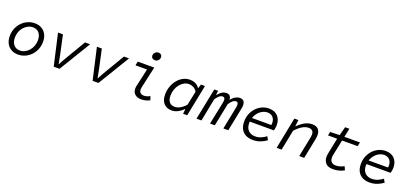

<svg xmlns="http://www.w3.org/2000/svg" viewBox="32 -1741 5937 2783"><g transform="rotate(20 3000.0 -349.5)"><path d="M249.7 12Q186 12 140.6 -14.9Q95.1 -41.7 70.8 -89.7Q46.4 -137.7 46.4 -200.6Q46.4 -264.8 68.9 -319.1Q91.3 -373.3 130.2 -413.4Q169.2 -453.6 219.8 -475.8Q270.4 -498.1 325.8 -498.1Q389.5 -498.1 434.9 -471.2Q480.4 -444.4 504.7 -396.4Q529 -348.4 529 -285.5Q529 -221.9 506.6 -167.3Q484.2 -112.8 445.2 -72.7Q406.3 -32.5 356 -10.3Q305.7 12 249.7 12ZM255.4 -52.3Q294.2 -52.3 329.4 -70Q364.6 -87.6 392.2 -118.6Q419.7 -149.6 435.7 -191.4Q451.7 -233.1 451.7 -280.2Q451.7 -351 417 -392.4Q382.3 -433.8 320.1 -433.8Q281.7 -433.8 246.3 -416.1Q210.9 -398.4 183.3 -367.5Q155.8 -336.5 139.7 -294.9Q123.7 -253.4 123.7 -205.9Q123.7 -135.1 158.6 -93.7Q193.6 -52.3 255.4 -52.3Z M797.3 0 686.8 -486.1H762.6L824 -203Q831.5 -167.9 838.1 -131.6Q844.7 -95.3 851.5 -60.4H855.5Q873.2 -94.6 893.9 -130.9Q914.6 -167.3 936.7 -204.3L1103.8 -486.1H1182.2L887.2 0Z M1397.3 0 1286.8 -486.1H1362.6L1424 -203Q1431.5 -167.9 1438.1 -131.6Q1444.7 -95.3 1451.5 -60.4H1455.5Q1473.2 -94.6 1493.9 -130.9Q1514.6 -167.3 1536.7 -204.3L1703.8 -486.1H1782.2L1487.2 0Z M2147 12Q2089 12 2052.5 -19Q2016 -50 2016 -110Q2016 -122 2018 -135.5Q2020 -149 2024 -163L2082 -424H1904L1917 -486H2171L2098 -156Q2097 -147 2095.5 -139.5Q2094 -132 2094 -124Q2094 -86 2115 -69Q2136 -52 2169 -52Q2192 -52 2214 -59Q2236 -66 2262 -78L2280 -20Q2249 -6 2218 3Q2187 12 2147 12ZM2142.7 -589Q2119 -589 2102.1 -602.9Q2085.2 -616.8 2085.2 -642.5Q2085.2 -661 2094.8 -676.8Q2104.4 -692.6 2120.1 -702Q2135.8 -711.4 2154.2 -711.4Q2180.8 -711.4 2196.5 -697.3Q2212.1 -683.2 2212.1 -657.9Q2212.1 -629.4 2191.5 -609.2Q2170.8 -589 2142.7 -589Z M2618.7 12Q2543.4 12 2497.7 -35.7Q2452 -83.3 2452 -174.4Q2452 -239.6 2472.8 -298Q2493.5 -356.5 2530 -401.5Q2566.6 -446.5 2615 -472.3Q2663.5 -498.1 2719.3 -498.1Q2771.1 -498.1 2809.5 -478.1Q2847.9 -458.1 2867.7 -424.7H2871.7L2891.2 -486.1H2953.5L2856 0H2793L2800.6 -73.6H2796.6Q2758.8 -35.3 2712.2 -11.7Q2665.7 12 2618.7 12ZM2642.4 -52.3Q2681.6 -52.3 2725.3 -76.4Q2769 -100.4 2808.6 -146.3L2853.6 -361.7Q2829 -400.7 2796.2 -417.2Q2763.4 -433.8 2729.1 -433.8Q2687.6 -433.8 2651.5 -413.6Q2615.3 -393.3 2588.3 -358.5Q2561.3 -323.8 2546 -279.1Q2530.8 -234.4 2530.8 -185.6Q2530.8 -117.6 2561.2 -84.9Q2591.5 -52.3 2642.4 -52.3Z M3000 0 3097 -486H3156L3149 -420H3152Q3181 -457 3213.5 -477.5Q3246 -498 3283 -498Q3317 -498 3336 -478.5Q3355 -459 3356 -415L3344 -404Q3382 -455 3419 -476.5Q3456 -498 3492 -498Q3527 -498 3547.5 -477.5Q3568 -457 3568 -413Q3568 -400 3567 -388Q3566 -376 3562 -358L3490 0H3414L3484 -348Q3486 -360 3487 -369Q3488 -378 3488 -386Q3488 -411 3479.5 -421.5Q3471 -432 3454 -432Q3428 -432 3404 -412Q3380 -392 3353 -352L3282 0H3208L3280 -348Q3282 -360 3283 -369Q3284 -378 3284 -386Q3284 -411 3274.5 -421.5Q3265 -432 3249 -432Q3221 -432 3197.5 -412Q3174 -392 3145 -352L3076 0Z M3870 12Q3807 12 3760.5 -12Q3714 -36 3688.5 -83Q3663 -130 3663 -198Q3663 -264 3685.5 -318.5Q3708 -373 3746.5 -413.5Q3785 -454 3835 -476Q3885 -498 3940 -498Q4029 -498 4077 -445Q4125 -392 4125 -311Q4125 -286 4120.5 -260Q4116 -234 4112 -224H3722L3732 -284H4079L4047 -269Q4050 -280 4051.5 -291.5Q4053 -303 4053 -314Q4053 -371 4021.5 -404Q3990 -437 3936 -437Q3901 -437 3866 -420Q3831 -403 3802.5 -372Q3774 -341 3756.5 -298Q3739 -255 3739 -202Q3739 -153 3757 -119Q3775 -85 3808 -67Q3841 -49 3885 -49Q3933 -49 3975 -67Q4017 -85 4051 -112L4080 -60Q4043 -31 3988.5 -9.5Q3934 12 3870 12Z M4235.8 0 4332.5 -486.1H4395.2L4382.7 -387.1H4386.7Q4416 -415.8 4450.2 -441.2Q4484.3 -466.7 4522.9 -482.4Q4561.5 -498.1 4604.8 -498.1Q4669.4 -498.1 4699.6 -465.3Q4729.8 -432.5 4729.8 -376.9Q4729.8 -355.9 4727.5 -336.6Q4725.1 -317.3 4720.5 -297.4L4661 0H4584.5L4642.5 -288.7Q4646.7 -308.4 4649 -324.5Q4651.4 -340.5 4651.4 -357.1Q4651.4 -393.3 4631.7 -412.5Q4612 -431.6 4574.3 -431.6Q4525.3 -431.6 4475.3 -400.7Q4425.3 -369.9 4375.4 -314.4L4312.4 0Z M5107 12Q5031 12 4995 -26.5Q4959 -65 4959 -127Q4959 -143 4961.5 -158Q4964 -173 4967 -190L5015 -424H4874L4885 -481L5031 -486L5067 -620H5132L5104 -486H5344L5331 -424H5091L5042 -188Q5039 -175 5038 -164.5Q5037 -154 5037 -143Q5037 -97 5061.5 -74.5Q5086 -52 5127 -52Q5163 -52 5195 -62.5Q5227 -73 5253 -87L5278 -32Q5247 -13 5202.5 -0.5Q5158 12 5107 12Z M5670 12Q5607 12 5560.5 -12Q5514 -36 5488.5 -83Q5463 -130 5463 -198Q5463 -264 5485.5 -318.5Q5508 -373 5546.5 -413.5Q5585 -454 5635 -476Q5685 -498 5740 -498Q5829 -498 5877 -445Q5925 -392 5925 -311Q5925 -286 5920.5 -260Q5916 -234 5912 -224H5522L5532 -284H5879L5847 -269Q5850 -280 5851.5 -291.5Q5853 -303 5853 -314Q5853 -371 5821.5 -404Q5790 -437 5736 -437Q5701 -437 5666 -420Q5631 -403 5602.5 -372Q5574 -341 5556.5 -298Q5539 -255 5539 -202Q5539 -153 5557 -119Q5575 -85 5608 -67Q5641 -49 5685 -49Q5733 -49 5775 -67Q5817 -85 5851 -112L5880 -60Q5843 -31 5788.5 -9.5Q5734 12 5670 12Z"/></g></svg>

Font: SourceCodeVF
Style: Italic
Weight: 200
Italic angle: -11°
Monospace: yes
Designer: Paul D. Hunt, Teo Tuominen
Foundry: Adobe
Version: Version 1.026;hotconv 1.1.0;makeotfexe 2.6.0